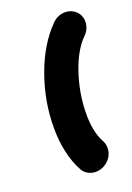

<svg xmlns="http://www.w3.org/2000/svg" viewBox="-87 -566 420 613"><g transform="rotate(-15 122.5 -260.0)"><path d="M208.9 -55.6Q207.8 -40.7 199.1 -28Q190.4 -15.2 177 -7.8Q163.7 -0.4 148.9 -0.4Q135.6 -0.4 124.4 -6.1Q113.3 -11.9 106.7 -22.2Q67.8 -81.1 59.8 -170.2Q51.9 -259.3 75.4 -348.3Q98.9 -437.4 148.1 -496.3Q156.7 -506.7 168.7 -512.6Q180.7 -518.5 194.1 -518.5Q209.3 -518.5 221.5 -511.1Q233.7 -503.7 240 -490.9Q246.3 -478.1 244.8 -463Q243 -443.7 230.4 -429.3Q198.5 -391.9 182.4 -325.6Q166.3 -259.3 170.7 -193Q175.2 -126.7 200.7 -89.3Q210.4 -74.4 208.9 -55.6Z"/></g></svg>

Font: 26F Galaxy Sans Oblique
Style: Regular
Weight: 400
Italic angle: -5°
Designer: C₂₉H₂₅N₃O₅
Version: Version 1.200;FEAKit 1.0